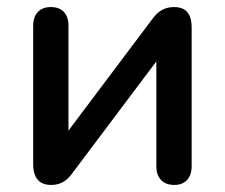

<svg xmlns="http://www.w3.org/2000/svg" viewBox="-20 -516 637 544"><path d="M125 8C158 8 174 -10 187 -28L423 -342V-45C423 -12 441 8 474 8C505 8 523 -12 523 -45V-438C523 -478 506 -496 473 -496C440 -496 423 -478 410 -460L174 -146V-443C174 -477 156 -496 124 -496C93 -496 74 -477 74 -443V-51C74 -11 92 8 125 8Z"/></svg>

Font: SN Pro Medium
Style: Regular
Weight: 500
Designer: Tobias Whetton
Foundry: Supernotes
Version: Version 1.003;Glyphs 3.3 (3324)